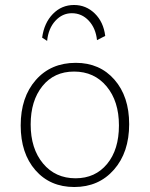

<svg xmlns="http://www.w3.org/2000/svg" viewBox="-20 -740 600 770"><path d="M169 -576 149 -589Q157 -648 192 -684Q227 -720 277 -720Q325 -720 360 -686Q395 -652 402 -596L369 -579Q364 -627 336 -657Q308 -687 268 -687Q230 -687 202 -656.5Q174 -626 169 -576ZM278 10Q181 10 122 -57.5Q63 -125 63 -237Q63 -350 123.5 -419Q184 -488 284 -488Q380 -488 439 -420.5Q498 -353 498 -242Q498 -129 437 -59.5Q376 10 278 10ZM283 -25Q362 -25 409.5 -82.5Q457 -140 457 -237Q457 -334 407.5 -393.5Q358 -453 277 -453Q197 -453 150 -394.5Q103 -336 103 -241Q103 -144 152.5 -84.5Q202 -25 283 -25Z"/></svg>

Font: Cantarell Light
Style: Regular
Weight: 300
Designer: Dave Crossland, Nikolaus Waxweiler, Florian Fecher, Jacques Le Bailly, Eben Sorkin, Alexei Vanyashin, Alexios Zavras, Em
Version: Version 0.303